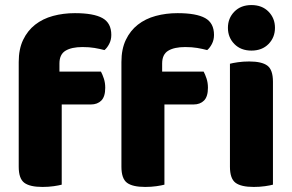

<svg xmlns="http://www.w3.org/2000/svg" viewBox="-20 -731 1155 759"><path d="M215 -448H379Q385 -437 390.5 -420.5Q396 -404 396 -384Q396 -349 380.5 -333.5Q365 -318 339 -318H224V-1Q213 2 192.5 5Q172 8 148 8Q98 8 76 -8.5Q54 -25 54 -72V-486Q54 -537 71.5 -573.5Q89 -610 119 -633.5Q149 -657 189.5 -668Q230 -679 276 -679Q350 -679 385 -659.5Q420 -640 420 -593Q420 -573 411.5 -557Q403 -541 393 -533Q374 -538 353.5 -541.5Q333 -545 306 -545Q263 -545 239 -530.5Q215 -516 215 -480ZM621 -448H785Q791 -437 796.5 -420.5Q802 -404 802 -384Q802 -349 786.5 -333.5Q771 -318 745 -318H630V-1Q619 2 598.5 5Q578 8 554 8Q504 8 482 -8.5Q460 -25 460 -72V-486Q460 -537 477.5 -573.5Q495 -610 525 -633.5Q555 -657 595.5 -668Q636 -679 682 -679Q756 -679 791 -659.5Q826 -640 826 -593Q826 -573 817.5 -557Q809 -541 799 -533Q780 -538 759.5 -541.5Q739 -545 712 -545Q669 -545 645 -530.5Q621 -516 621 -480ZM889 -479Q900 -482 920.5 -485Q941 -488 965 -488Q1015 -488 1037 -471.5Q1059 -455 1059 -408V-1Q1048 2 1027.5 5Q1007 8 983 8Q933 8 911 -8.5Q889 -25 889 -72ZM881 -621Q881 -659 906.5 -685Q932 -711 974 -711Q1016 -711 1041.5 -685Q1067 -659 1067 -621Q1067 -583 1041.5 -557Q1016 -531 974 -531Q932 -531 906.5 -557Q881 -583 881 -621Z"/></svg>

Font: Baloo Thambi 2 ExtraBold
Style: Regular
Weight: 800
Designer: Aadarsh Rajan and Ek Type
Foundry: Ek Type
Version: Version 1.640;hotconv 1.0.111;makeotfexe 2.5.65597; ttfautoh